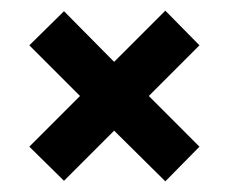

<svg xmlns="http://www.w3.org/2000/svg" viewBox="-20 -440 454 360"><path d="M35 -165 130 -260 35 -355 100 -419 194 -324 290 -420 354 -355 259 -260 354 -165 290 -100 194 -195 100 -101Z"/></svg>

Font: Lobster Two
Style: Bold Italic
Weight: 700
Designer: Pablo Impallari
Foundry: Pablo Impallari. www.impallari.com
Version: Version 1.006